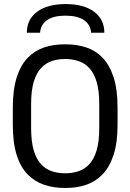

<svg xmlns="http://www.w3.org/2000/svg" viewBox="-20 -914 640 944"><path d="M296 10Q243 10 197 -5.5Q151 -21 116 -56.5Q81 -92 62 -152Q43 -212 43 -301V-385Q43 -474 62.5 -534.5Q82 -595 117 -630.5Q152 -666 197.5 -681Q243 -696 295 -696H305Q359 -696 405 -680.5Q451 -665 485 -629.5Q519 -594 538.5 -534Q558 -474 558 -385V-301Q558 -213 538.5 -153Q519 -93 485 -57.5Q451 -22 405.5 -6Q360 10 307 10ZM300 -62Q335 -62 365.5 -72Q396 -82 419 -106.5Q442 -131 455 -174.5Q468 -218 468 -284V-403Q468 -469 455 -512Q442 -555 419 -579.5Q396 -604 365.5 -614Q335 -624 300 -624Q265 -624 235 -614Q205 -604 182 -579.5Q159 -555 146 -512Q133 -469 133 -403V-284Q133 -218 146 -174.5Q159 -131 182 -106.5Q205 -82 235 -72Q265 -62 300 -62ZM112 -753Q112 -819 163 -856.5Q214 -894 303 -894Q392 -894 442.5 -856.5Q493 -819 493 -753H428Q425 -793 393 -815Q361 -837 302 -837Q243 -837 211.5 -815Q180 -793 177 -753Z"/></svg>

Font: Chivo Mono Light
Style: Regular
Weight: 300
Monospace: yes
Designer: Hector Gatti
Foundry: Omnibus-Type
Version: Version 1.008